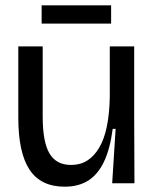

<svg xmlns="http://www.w3.org/2000/svg" viewBox="-20 -691 582 724"><path d="M224 13Q134 13 91.5 -51Q49 -115 49 -248V-516H141V-251Q141 -156 166.5 -112.5Q192 -69 248 -69Q283 -69 309 -85.5Q335 -102 354 -134Q373 -166 383 -214.5Q393 -263 394 -328V-516H486V-250L487 0H403L416 -205H405Q395 -129 372 -81Q349 -33 312.5 -10Q276 13 224 13ZM137 -602V-671H399V-602Z"/></svg>

Font: Bricolage Grotesque 72pt
Style: Regular
Weight: 400
Version: Version 1.001;gftools[0.9.33.dev8+g029e19f]